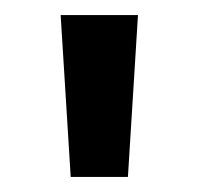

<svg xmlns="http://www.w3.org/2000/svg" viewBox="-20 -762 261 252"><path d="M147.9 -529.8H72.8L59.6 -742.2H161.1Z"/></svg>

Font: Kumbh Sans
Style: Bold
Weight: 700
Version: Version 1.005